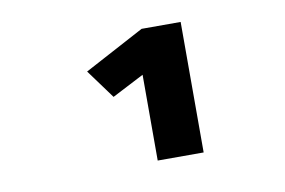

<svg xmlns="http://www.w3.org/2000/svg" viewBox="-47 -726 709 477"><g transform="rotate(-10 307.5 -487.5)"><path d="M316.4 -323.1V-539.5L235.9 -497.9L182.1 -571.3L333.8 -652.3H432.3V-323.1Z"/></g></svg>

Font: FiraCode Nerd Font Mono
Style: Bold
Weight: 700
Monospace: yes
Designer: Carrois Corporate, Edenspiekermann AG, Nikita Prokopov
Foundry: Carrois Corporate, Edenspiekermann AG, Nikita Prokopov
Version: Version 6.002;Nerd Fonts 3.3.0